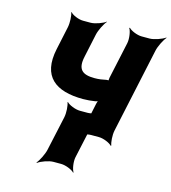

<svg xmlns="http://www.w3.org/2000/svg" viewBox="-112 -645 836 936"><g transform="rotate(15 306.5 -177.0)"><path d="M325 -272C263 -272 236 -293 251 -361L276 -478C281 -502 300 -539 312 -552V-554C297 -542 259 -528 236 -528H198C175 -528 143 -542 134 -554L132 -552C138 -539 140 -502 135 -478L110 -361C79 -216 158 -159 297 -159C317 -159 337 -161 357 -164C363 -165 372 -168 376 -171L374 -174C370 -171 366 -160 365 -154L343 -50C338 -26 316 11 301 24L302 26C318 14 357 0 380 0H420C443 0 476 14 486 26L489 24C483 11 480 -26 485 -50L577 -478C582 -502 601 -539 613 -552L612 -554C596 -542 557 -528 534 -528H494C471 -528 438 -542 428 -554L425 -552C434 -539 440 -502 435 -478L395 -293C394 -288 393 -277 395 -274L399 -277C397 -280 388 -280 383 -279C365 -275 347 -272 325 -272ZM335 124 373 -50C378 -74 400 -111 415 -124L413 -126C397 -114 359 -100 336 -100H297C274 -100 240 -114 230 -126L228 -124C234 -111 237 -74 232 -50L194 124C189 148 170 185 158 198L160 200C176 188 214 174 237 174H276C299 174 333 188 343 200L345 198C336 185 330 148 335 124Z"/></g></svg>

Font: Asimov
Style: EdgeExtremeIt
Weight: 500
Designer: Google
Version: Version 2.000980: 2014